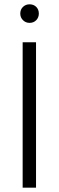

<svg xmlns="http://www.w3.org/2000/svg" viewBox="-20 -870 272 890"><path d="M147 0H85V-674H147ZM160 -807Q160 -789 148 -776.5Q136 -764 117 -764Q99 -764 86.5 -776.5Q74 -789 74 -807Q74 -826 86.5 -838Q99 -850 117 -850Q136 -850 148 -838Q160 -826 160 -807Z"/></svg>

Font: Hind Siliguri Light
Style: Regular
Weight: 300
Designer: Jyotish Sonowal
Foundry: Indian Type Foundry
Version: Version 1.001;PS 1.0;hotconv 1.0.86;makeotf.lib2.5.63406; tt